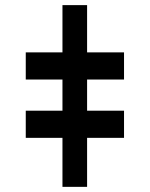

<svg xmlns="http://www.w3.org/2000/svg" viewBox="-20 -726 582 746"><path d="M318.4 -706.1V0H222.7V-706.1ZM80.1 -417V-522.5H461.9V-417ZM80.1 -190.4V-295.9H461.9V-190.4Z"/></svg>

Font: Inter Tight Black
Style: Regular
Weight: 900
Designer: Rasmus Andersson
Foundry: rsms
Version: Version 3.004; ttfautohint (v1.8.4.7-5d5b)